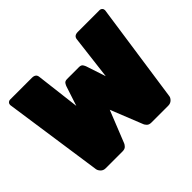

<svg xmlns="http://www.w3.org/2000/svg" viewBox="-150 -928 1157 1157"><g transform="rotate(-45 428.0 -350.0)"><path d="M162 0Q142 0 130 -12.5Q118 -25 116 -38L24 -675Q24 -676 24 -676.5Q24 -677 24 -678Q24 -687 30.5 -693.5Q37 -700 46 -700H232Q265 -700 268 -673L302 -391L343 -516Q345 -523 352 -534Q359 -545 377 -545H479Q497 -545 504 -534Q511 -523 513 -516L554 -392L588 -673Q591 -700 624 -700H810Q819 -700 825.5 -693.5Q832 -687 832 -678Q832 -677 832 -676.5Q832 -676 832 -675L740 -38Q739 -25 726.5 -12.5Q714 0 694 0H551Q531 0 521.5 -10.5Q512 -21 510 -27L428 -232L346 -27Q344 -21 334.5 -10.5Q325 0 305 0Z"/></g></svg>

Font: Rubik Light Black
Style: Regular
Weight: 900
Version: Version 2.104